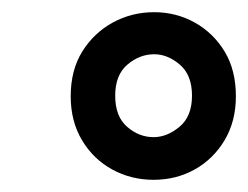

<svg xmlns="http://www.w3.org/2000/svg" viewBox="-20 -732 407 315"><path d="M232 -437Q195 -437 164 -454Q133 -471 114.5 -502Q96 -533 96 -574Q96 -617 115 -647.5Q134 -678 165 -695Q196 -712 233 -712Q269 -712 299.5 -695Q330 -678 348.5 -647.5Q367 -617 367 -574Q367 -533 348.5 -502Q330 -471 299.5 -454Q269 -437 232 -437ZM232 -507Q254 -507 274.5 -524Q295 -541 295 -575Q295 -609 275 -626Q255 -643 233 -643Q209 -643 189 -626Q169 -609 169 -575Q169 -541 188.5 -524Q208 -507 232 -507Z"/></svg>

Font: DM Sans 9pt Medium
Style: Italic
Weight: 500
Italic angle: -10°
Version: Version 4.004;gftools[0.9.30]